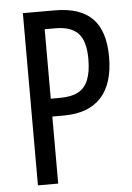

<svg xmlns="http://www.w3.org/2000/svg" viewBox="-52 -754 547 793"><g transform="rotate(-5 221.5 -357.0)"><path d="M205 -714Q311 -714 361.5 -662Q412 -610 412 -503Q412 -448 399 -406Q386 -364 360 -335.5Q334 -307 295 -292.5Q256 -278 203 -278H157V0H73V-714ZM202 -640H157V-352H195Q242 -352 270.5 -367Q299 -382 312.5 -415.5Q326 -449 326 -502Q326 -576 296 -608Q266 -640 202 -640Z"/></g></svg>

Font: Noto Sans Thai ExtraCondensed
Style: Regular
Weight: 400
Width: 2
Designer: Monotype Design Team
Foundry: Monotype Imaging Inc.
Version: Version 2.002